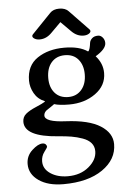

<svg xmlns="http://www.w3.org/2000/svg" viewBox="-61 -756 690 1020"><g transform="rotate(-5 284.0 -245.5)"><path d="M294 -639 242 -587Q213 -557 177 -557Q161 -557 150 -563.5Q139 -570 139 -578Q139 -583 143 -587L245 -693Q262 -711 294 -711Q326 -711 343 -693L445 -587Q449 -583 449 -578Q449 -570 438 -563.5Q427 -557 411 -557Q375 -557 346 -587ZM263 180Q330 180 374.5 143Q419 106 419 60Q419 34 403.5 16Q388 -2 358.5 -12.5Q329 -23 299.5 -28Q270 -33 229 -36Q52 -49 52 -128Q52 -154 71 -170Q90 -186 125.5 -201Q161 -216 175 -225V-228Q138 -243 119.5 -276Q101 -309 101 -344Q101 -424 159 -463Q217 -502 302 -502Q383 -502 427 -471Q433 -474 436.5 -487.5Q440 -501 441.5 -514.5Q443 -528 454.5 -539Q466 -550 487 -550Q501 -550 511.5 -537.5Q522 -525 522 -508Q522 -476 465 -442Q502 -401 502 -350Q502 -283 443.5 -241Q385 -199 303 -199Q251 -199 223 -208Q214 -201 201 -192.5Q188 -184 182 -180Q176 -176 171 -168.5Q166 -161 166 -152Q166 -117 277 -112Q400 -106 461 -67Q522 -28 522 31Q522 113 444.5 166.5Q367 220 236 220Q154 220 104.5 185.5Q55 151 55 97Q55 54 87 24.5Q119 -5 143 -5Q154 -5 160 1Q166 7 166 15Q166 18 149.5 40Q133 62 133 90Q133 130 170.5 155Q208 180 263 180ZM399 -352Q399 -401 373.5 -431.5Q348 -462 302 -462Q257 -462 230.5 -431.5Q204 -401 204 -348Q204 -299 230 -269Q256 -239 302 -239Q346 -239 372.5 -270Q399 -301 399 -352Z"/></g></svg>

Font: Marmelad
Style: Regular
Weight: 400
Designer: Manvel Shmavonyan
Foundry: Cyreal
Version: Version 1.001;PS 001.001;hotconv 1.0.88;makeotf.lib2.5.64775